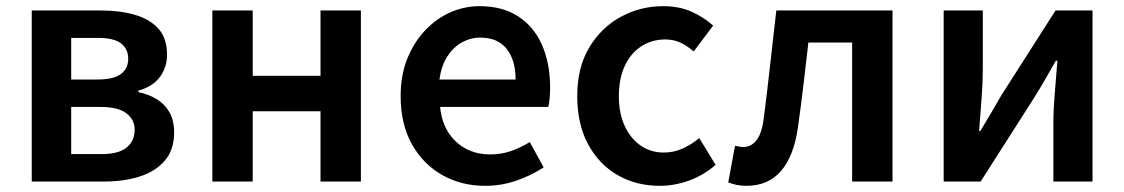

<svg xmlns="http://www.w3.org/2000/svg" viewBox="-20 -589 3648 623"><path d="M83 0V-555H307Q369 -555 417.5 -541Q466 -527 494 -496Q522 -465 522 -411Q522 -371 499 -339.5Q476 -308 429 -295V-290Q463 -283 489 -267Q515 -251 530 -224.5Q545 -198 545 -159Q545 -103 515 -68Q485 -33 434 -16.5Q383 0 319 0ZM211 -331H295Q349 -331 372.5 -349Q396 -367 396 -398Q396 -430 373 -448Q350 -466 298 -466H211ZM211 -89H310Q365 -89 391 -110.5Q417 -132 417 -168Q417 -201 390 -221.5Q363 -242 306 -242H211Z M669 0V-555H800V-343H1020V-555H1151V0H1020V-228H800V0Z M1554 14Q1477 14 1415 -21Q1353 -56 1316.5 -121Q1280 -186 1280 -277Q1280 -345 1301.5 -398.5Q1323 -452 1359.5 -490.5Q1396 -529 1441.5 -549Q1487 -569 1536 -569Q1611 -569 1662 -535.5Q1713 -502 1739 -442.5Q1765 -383 1765 -305Q1765 -286 1763.5 -269.5Q1762 -253 1759 -242H1408Q1413 -193 1435 -159Q1457 -125 1491.5 -106.5Q1526 -88 1571 -88Q1606 -88 1637 -98.5Q1668 -109 1699 -128L1744 -46Q1705 -20 1656 -3Q1607 14 1554 14ZM1406 -331H1653Q1653 -394 1624 -430.5Q1595 -467 1538 -467Q1507 -467 1479 -451.5Q1451 -436 1431.5 -406Q1412 -376 1406 -331Z M2121 14Q2045 14 1984.5 -20.5Q1924 -55 1888.5 -120.5Q1853 -186 1853 -277Q1853 -370 1892 -435Q1931 -500 1994.5 -534.5Q2058 -569 2132 -569Q2184 -569 2224 -551Q2264 -533 2294 -506L2231 -422Q2209 -441 2187 -451Q2165 -461 2139 -461Q2095 -461 2060.5 -438.5Q2026 -416 2007 -374.5Q1988 -333 1988 -277Q1988 -222 2007 -180.5Q2026 -139 2059 -116.5Q2092 -94 2134 -94Q2167 -94 2196 -107.5Q2225 -121 2249 -141L2302 -54Q2263 -20 2215.5 -3Q2168 14 2121 14Z M2402 14Q2384 14 2370.5 11Q2357 8 2343 3L2365 -116Q2372 -115 2378 -113.5Q2384 -112 2392 -112Q2418 -112 2435.5 -135Q2453 -158 2459 -211Q2470 -297 2479.5 -383.5Q2489 -470 2499 -555H2876V0H2745V-451H2603Q2595 -382 2587 -313.5Q2579 -245 2569 -175Q2556 -83 2514.5 -34.5Q2473 14 2402 14Z M3042 0V-555H3169V-364Q3169 -322 3165 -269Q3161 -216 3157 -164H3161Q3176 -189 3196 -222.5Q3216 -256 3230 -281L3405 -555H3525V0H3398V-191Q3398 -233 3402.5 -286Q3407 -339 3411 -392H3406Q3392 -367 3372 -332.5Q3352 -298 3337 -274L3162 0Z"/></svg>

Font: Noto Sans HK SemiBold
Style: Regular
Weight: 600
Version: Version 2.004-H2;hotconv 1.0.118;makeotfexe 2.5.65603